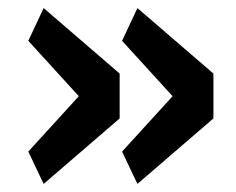

<svg xmlns="http://www.w3.org/2000/svg" viewBox="-20 -513 585 475"><path d="M175 -275 50 -412 88 -493 276 -331V-220L88 -58L50 -138ZM407 -275 282 -412 320 -493 508 -331V-220L320 -58L282 -138Z"/></svg>

Font: IBM Plex Sans Thai Looped SemiBold
Style: Regular
Weight: 600
Designer: Mike Abbink, Paul van der Laan, Pieter van Rosmalen, Ben Mitchell, Mark Frömberg
Foundry: Bold Monday
Version: Version 1.1